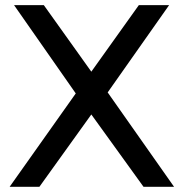

<svg xmlns="http://www.w3.org/2000/svg" viewBox="-20 -720 708 740"><path d="M17.1 0 272 -359.9 34.2 -700.2H148.9L332 -443.8L515.1 -700.2H631.8L395 -363.8L650.9 0H533.2L332 -278.8L131.8 0Z"/></svg>

Font: Montserrat Medium
Style: Regular
Weight: 500
Designer: Julieta Ulanovsky
Foundry: Julieta Ulanovsky
Version: Version 7.200